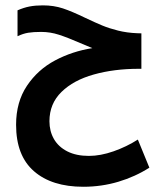

<svg xmlns="http://www.w3.org/2000/svg" viewBox="-20 -712 640 734"><path d="M41.5 -235Q41.5 -322 83 -384Q124.5 -446 190.5 -481Q256.5 -516 333 -528Q311.5 -536.5 286.5 -547.5Q238.5 -568.5 205.2 -579.2Q172 -590 137.5 -590Q107.5 -590 87.8 -586.8Q68 -583.5 47 -573.5V-672.5Q71 -683 93 -687.2Q115 -691.5 144 -691.5Q185.5 -691.5 220.8 -679.8Q256 -668 306.5 -643.5Q344.5 -625.5 371 -614.5Q397.5 -603.5 431.5 -595Q465.5 -586.5 504.5 -585L520.5 -584.5V-449H511Q416 -449 338.5 -427.2Q261 -405.5 215 -360.5Q169 -315.5 169 -248.5Q169 -210.5 186.2 -180.5Q203.5 -150.5 237.5 -133.2Q271.5 -116 320 -116Q364 -116 414 -133.5Q464 -151 507 -178.5L551 -71Q497 -36.5 432.5 -17.2Q368 2 298.5 2Q178 2 109.8 -57.5Q41.5 -117 41.5 -235Z"/></svg>

Font: JuliaMono SemiBoldItalic
Style: Regular
Weight: 600
Italic angle: -9°
Monospace: yes
Designer: cormullion
Foundry: corm
Version: Version 0.049; ttfautohint (v1.8.4)